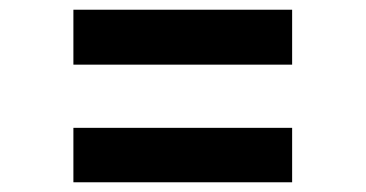

<svg xmlns="http://www.w3.org/2000/svg" viewBox="-20 -434 752 395"><path d="M131 -414H581V-301H131ZM131 -171H581V-59H131Z"/></svg>

Font: Evergrow Sans
Style: Bold
Weight: 700
Foundry: 10Web
Version: Version 1.000